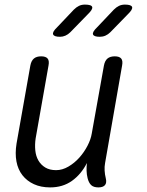

<svg xmlns="http://www.w3.org/2000/svg" viewBox="-20 -805 640 835"><path d="M408 10Q387 10 376.5 0Q366 -10 361 -30Q357 -46 356.5 -62.5Q356 -79 358 -96Q333 -47 293 -18.5Q253 10 198 10Q158 10 127.5 -4Q97 -18 77.5 -43Q58 -68 51.5 -103Q45 -138 52 -181L112 -520Q116 -541 127.5 -550.5Q139 -560 159 -560Q179 -560 187 -550.5Q195 -541 191 -520L135 -203Q131 -176 133.5 -151Q136 -126 147 -107Q158 -88 177 -76.5Q196 -65 224 -65Q251 -65 277.5 -80.5Q304 -96 325 -119.5Q346 -143 360.5 -171Q375 -199 379 -224L432 -520Q436 -541 447.5 -550.5Q459 -560 479 -560Q499 -560 507 -550.5Q515 -541 511 -520L437 -96Q434 -80 435 -63Q436 -46 440 -30Q445 -10 436.5 0Q428 10 408 10ZM414 -645Q388 -645 384.5 -655.5Q381 -666 402 -686L475 -763Q486 -774 497.5 -779.5Q509 -785 523 -785Q551 -785 554.5 -774.5Q558 -764 536 -743L460 -665Q450 -655 438.5 -650Q427 -645 414 -645ZM241 -645Q215 -645 211 -655.5Q207 -666 228 -686L301 -763Q312 -774 323.5 -779.5Q335 -785 349 -785Q378 -785 381 -774.5Q384 -764 362 -743L286 -665Q276 -655 264.5 -650Q253 -645 241 -645Z"/></svg>

Font: Maple Mono Light
Style: Italic
Weight: 300
Italic angle: -10°
Monospace: yes
Designer: subframe7536
Version: Version 7.000